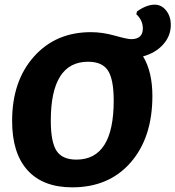

<svg xmlns="http://www.w3.org/2000/svg" viewBox="-20 -793 753 824"><path d="M290 11Q165 11 98.5 -62Q32 -135 32 -274Q32 -445 125.5 -550Q219 -655 370 -655Q420 -655 473 -640Q526 -625 543 -625Q593 -625 593 -671Q593 -706 565 -732L568 -744Q609 -773 644 -773Q673 -773 693 -748Q713 -723 713 -686Q713 -639 680.5 -602.5Q648 -566 594 -551Q634 -485 634 -381Q634 -203 541 -96Q448 11 290 11ZM308 -108Q468 -108 468 -361Q468 -452 443.5 -490Q419 -528 358 -528Q198 -528 198 -275Q198 -184 222.5 -146Q247 -108 308 -108Z"/></svg>

Font: Alegreya Sans SC ExtraBold
Style: Italic
Weight: 800
Italic angle: -7°
Designer: Juan Pablo del Peral
Foundry: Huerta Tipografica
Version: Version 2.007